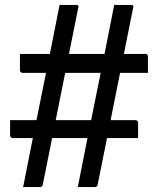

<svg xmlns="http://www.w3.org/2000/svg" viewBox="-20 -740 640 780"><path d="M222 -720Q239 -720 256 -720Q273 -720 289 -720Q294 -720 297 -718Q300 -716 298 -709Q280 -619 262 -529.5Q244 -440 226 -350Q208 -260 190 -170.5Q172 -81 154 9Q153 16 149 18Q145 20 140 20Q124 20 107.5 20Q91 20 74 20Q92 -72 110.5 -164.5Q129 -257 148 -350Q167 -443 185.5 -535.5Q204 -628 222 -720ZM444 -720Q455 -720 466.5 -720Q478 -720 490 -720Q502 -720 512 -720Q517 -720 520 -718Q523 -716 521 -709Q503 -619 485 -529.5Q467 -440 449 -350Q431 -260 413 -170.5Q395 -81 377 9Q376 16 372 18Q368 20 363 20Q352 20 341 20Q330 20 319 20Q308 20 296 20Q314 -72 332.5 -164.5Q351 -257 370 -350Q389 -443 407.5 -535.5Q426 -628 444 -720ZM581 -444H72Q67 -444 64 -447Q61 -450 61 -455Q61 -459 61 -465.5Q61 -472 61 -479.5Q61 -487 61 -495Q61 -503 61 -510Q61 -517 61 -521H570Q572 -521 574.5 -520.5Q577 -520 578 -518Q580 -517 580.5 -514.5Q581 -512 581 -510Q581 -506 581 -499Q581 -492 581 -484.5Q581 -477 581 -469Q581 -461 581 -454.5Q581 -448 581 -444ZM21 -252H530Q535 -252 538 -249Q541 -246 541 -241Q541 -237 541 -231Q541 -225 541 -217.5Q541 -210 541 -203Q541 -196 541 -189.5Q541 -183 541 -179H32Q30 -179 28 -180Q26 -181 24 -182Q23 -184 22 -186Q21 -188 21 -190Q21 -194 21 -200.5Q21 -207 21 -214Q21 -221 21 -228.5Q21 -236 21 -242Q21 -248 21 -252Z"/></svg>

Font: RecMonoLinear Nerd Font Mono
Style: Regular
Weight: 400
Monospace: yes
Version: Version 1.085; ttfautohint (v1.8.4.7-5d5b);Nerd Fonts 3.2.1